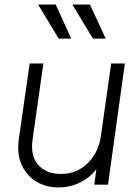

<svg xmlns="http://www.w3.org/2000/svg" viewBox="-20 -809 613 841"><path d="M237 12Q181 12 138.5 -14Q96 -40 74.5 -88Q53 -136 63 -204L110 -531H170L123 -200Q112 -125 148 -86Q184 -47 246 -47Q316 -47 364 -94Q412 -141 422 -214L467 -531H527L453 0H393L402 -68Q374 -31 330.5 -9.5Q287 12 237 12ZM237 -640 147 -789H224L292 -640ZM387 -640 297 -789H374L443 -640Z"/></svg>

Font: Plus Jakarta Sans Light
Style: Italic
Weight: 300
Italic angle: -8°
Designer: Gumpita Rahayu
Foundry: Tokotype
Version: Version 2.071; ttfautohint (v1.8.4.7-5d5b);gftools[0.9.29]